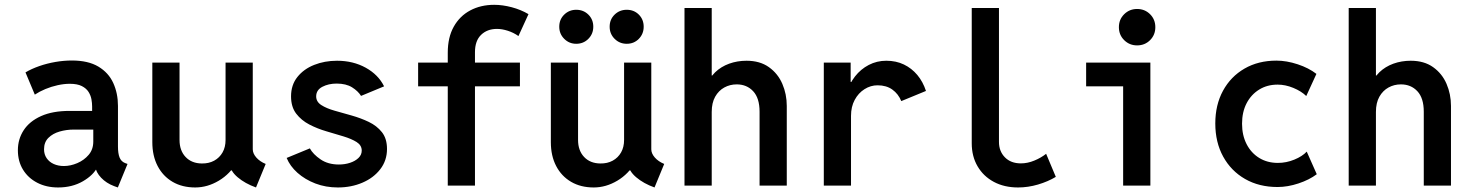

<svg xmlns="http://www.w3.org/2000/svg" viewBox="-20 -786 6228 813"><path d="M226.1 7.8Q176.3 7.8 137.7 -12.2Q99.1 -32.2 77.4 -67.6Q55.7 -103 55.7 -149.9Q55.7 -196.8 80.3 -234.6Q105 -272.5 153.8 -294.4Q202.6 -316.4 275.4 -316.4H391.1V-237.3H292Q261.2 -237.3 232.4 -229Q203.6 -220.7 185.1 -202.4Q166.5 -184.1 166.5 -153.8Q166.5 -132.3 177.5 -116.2Q188.5 -100.1 207.5 -91.6Q226.6 -83 250.5 -83Q278.3 -83 307.1 -95.2Q335.9 -107.4 355.5 -130.4Q375 -153.3 375 -186.5V-245.1L370.1 -271.5V-335.4Q370.1 -349.1 367.2 -365.5Q364.3 -381.8 355 -396.7Q345.7 -411.6 326.7 -421.4Q307.6 -431.2 275.4 -431.2Q251.5 -431.2 224.4 -425.3Q197.3 -419.4 172.1 -408.9Q147 -398.4 127.4 -385.3L87.9 -479.5Q113.3 -494.6 146.2 -506.1Q179.2 -517.6 214.8 -523.7Q250.5 -529.8 284.2 -529.8Q353.5 -529.8 396.7 -503.9Q439.9 -478 459.7 -434.3Q479.5 -390.6 479.5 -337.4V-165.5Q479.5 -136.2 486.3 -119.1Q493.2 -102.1 509.3 -95.7L520 -91.8L479 7.8L462.9 2Q430.2 -10.3 408.2 -33.4Q386.2 -56.6 383.3 -81.5L409.2 -67.4H360.8L393.1 -79.6Q376 -44.4 330.8 -18.3Q285.6 7.8 226.1 7.8Z M806.6 7.8Q751.5 7.8 710.7 -16.1Q669.9 -40 647.5 -83Q625 -126 625 -184.1V-521H740.2V-193.4Q740.2 -148.4 765.9 -121.3Q791.5 -94.2 834.5 -93.8Q864.3 -93.3 887 -105.7Q909.7 -118.2 922.4 -140.6Q935.1 -163.1 935.1 -193.4V-521H1050.3V-153.8Q1050.3 -136.2 1065.2 -119.1Q1080.1 -102.1 1105 -91.8L1064 7.8Q1017.6 -8.8 986.1 -35.6Q954.6 -62.5 954.6 -89.8L986.8 -64.5H927.7L983.4 -100.6Q955.1 -49.8 906.7 -21Q858.4 7.8 806.6 7.8Z M1410.6 7.8Q1359.4 7.8 1315.4 -9Q1271.5 -25.9 1239.7 -54.2Q1208 -82.5 1193.8 -117.2L1292 -157.7Q1305.7 -132.8 1337.4 -111.1Q1369.1 -89.4 1415 -89.4Q1440.4 -89.4 1462.4 -96.7Q1484.4 -104 1498 -117.2Q1511.7 -130.4 1511.7 -148.4Q1511.7 -170.9 1490 -184.6Q1468.3 -198.2 1434.3 -208.5Q1400.4 -218.8 1362.1 -230Q1323.7 -241.2 1289.8 -258.8Q1255.9 -276.4 1234.1 -304.9Q1212.4 -333.5 1212.4 -377.9Q1212.4 -426.3 1239.3 -460Q1266.1 -493.7 1310.3 -511.2Q1354.5 -528.8 1407.2 -528.8Q1475.1 -528.8 1528.6 -499.3Q1582 -469.7 1606.4 -420.4L1508.8 -379.9Q1496.1 -400.4 1470.7 -416.3Q1445.3 -432.1 1405.3 -432.1Q1371.1 -432.1 1345 -418.5Q1318.8 -404.8 1318.8 -377.9Q1318.8 -355 1340.6 -341.1Q1362.3 -327.1 1396.5 -317.4Q1430.7 -307.6 1469 -296.9Q1507.3 -286.1 1541.5 -269.8Q1575.7 -253.4 1597.2 -226.3Q1618.7 -199.2 1618.7 -155.3Q1618.7 -106.4 1590.3 -69.6Q1562 -32.7 1514.6 -12.5Q1467.3 7.8 1410.6 7.8Z M1876 0V-563Q1876 -627.9 1901.4 -673.1Q1926.8 -718.3 1971.2 -741.9Q2015.6 -765.6 2072.8 -765.6Q2107.9 -765.6 2146.7 -755.4Q2185.5 -745.1 2217.8 -726.1L2175.3 -633.3Q2154.8 -647.9 2130.1 -655.8Q2105.5 -663.6 2084.5 -663.6Q2043 -663.6 2017.1 -638.4Q1991.2 -613.3 1991.2 -564.9V0ZM1750.5 -420.4V-521H2181.6V-420.4Z M2494.1 7.8Q2439 7.8 2398.2 -16.1Q2357.4 -40 2335 -83Q2312.5 -126 2312.5 -184.1V-521H2427.7V-193.4Q2427.7 -148.4 2453.4 -121.3Q2479 -94.2 2522 -93.8Q2551.8 -93.3 2574.5 -105.7Q2597.2 -118.2 2609.9 -140.6Q2622.6 -163.1 2622.6 -193.4V-521H2737.8V-153.8Q2737.8 -136.2 2752.7 -119.1Q2767.6 -102.1 2792.5 -91.8L2751.5 7.8Q2705.1 -8.8 2673.6 -35.6Q2642.1 -62.5 2642.1 -89.8L2674.3 -64.5H2615.2L2670.9 -100.6Q2642.6 -49.8 2594.2 -21Q2545.9 7.8 2494.1 7.8ZM2633.8 -600.6Q2603.5 -600.6 2582.5 -621.6Q2561.5 -642.6 2561.5 -672.9Q2561.5 -703.6 2582.5 -724.1Q2603.5 -744.6 2633.8 -744.6Q2664.6 -744.6 2685.1 -724.1Q2705.6 -703.6 2705.6 -672.9Q2705.6 -642.6 2685.1 -621.6Q2664.6 -600.6 2633.8 -600.6ZM2419.9 -600.6Q2390.1 -600.6 2369.1 -621.6Q2348.1 -642.6 2348.1 -672.9Q2348.1 -703.6 2369.1 -724.1Q2390.1 -744.6 2419.9 -744.6Q2450.7 -744.6 2471.4 -724.1Q2492.2 -703.6 2492.2 -672.9Q2492.2 -642.6 2471.4 -621.6Q2450.7 -600.6 2419.9 -600.6Z M2878.4 0V-752H2993.7V-466.3H3017.1L2974.1 -421.4Q2983.4 -456.1 3008.3 -480Q3033.2 -503.9 3067.6 -516.4Q3102.1 -528.8 3141.1 -528.8Q3197.8 -528.8 3235.8 -501.7Q3273.9 -474.6 3292.7 -430.9Q3311.5 -387.2 3311.5 -337.4V0H3196.3V-313Q3196.3 -370.6 3169.2 -399.7Q3142.1 -428.7 3099.6 -428.7Q3070.8 -428.7 3046.9 -415.5Q3022.9 -402.3 3008.3 -376.5Q2993.7 -350.6 2993.7 -312V0Z M3468.3 0V-521H3582V-439H3599.6L3565.4 -391.6Q3576.2 -431.2 3600.3 -462.2Q3624.5 -493.2 3658.7 -511Q3692.9 -528.8 3732.9 -528.8Q3774.4 -528.8 3807.4 -512.9Q3840.3 -497.1 3864.3 -468.5Q3888.2 -439.9 3900.9 -400.9L3796.4 -357.9Q3783.7 -388.7 3758.5 -406.7Q3733.4 -424.8 3695.8 -424.8Q3666.5 -424.8 3640.6 -408.4Q3614.7 -392.1 3599.1 -363Q3583.5 -334 3583.5 -295.4V0Z M4291 7.8Q4232.4 7.8 4188.2 -15.9Q4144 -39.6 4119.4 -81.8Q4094.7 -124 4094.7 -179.2V-752H4210V-185.1Q4210 -145.5 4235.1 -119.9Q4260.3 -94.2 4302.7 -94.2Q4331.1 -94.2 4359.6 -106Q4388.2 -117.7 4409.7 -134.8L4450.7 -37.1Q4417.5 -17.1 4375.2 -4.6Q4333 7.8 4291 7.8Z M4735.8 0V-521H4851.1V0ZM4579.1 -420.4V-521H4851.1V-420.4ZM4794.9 -593.8Q4762.7 -593.8 4740.2 -616Q4717.8 -638.2 4717.8 -670.9Q4717.8 -703.6 4740.2 -725.8Q4762.7 -748 4794.9 -748Q4827.6 -748 4849.9 -725.8Q4872.1 -703.6 4872.1 -670.9Q4872.1 -638.2 4849.9 -616Q4827.6 -593.8 4794.9 -593.8Z M5389.6 5.9Q5311.5 5.9 5252.2 -28.1Q5192.9 -62 5159.4 -122.8Q5126 -183.6 5126 -263.2Q5126 -341.8 5158.7 -401.9Q5191.4 -461.9 5249.8 -495.6Q5308.1 -529.3 5384.8 -529.3Q5427.7 -529.3 5474.6 -513.9Q5521.5 -498.5 5554.2 -473.1L5511.2 -379.4Q5490.2 -399.9 5456.5 -413.8Q5422.9 -427.7 5390.1 -427.7Q5345.7 -427.7 5311.8 -406.7Q5277.8 -385.7 5258.5 -348.6Q5239.3 -311.5 5239.3 -262.2Q5239.3 -213.4 5258.5 -175.8Q5277.8 -138.2 5312 -117.2Q5346.2 -96.2 5391.1 -96.2Q5426.8 -96.2 5460.7 -110.1Q5494.6 -124 5513.2 -144L5555.7 -48.3Q5523.9 -24.4 5478.3 -9.3Q5432.6 5.9 5389.6 5.9Z M5690.9 0V-752H5806.2V-466.3H5829.6L5786.6 -421.4Q5795.9 -456.1 5820.8 -480Q5845.7 -503.9 5880.1 -516.4Q5914.6 -528.8 5953.6 -528.8Q6010.3 -528.8 6048.3 -501.7Q6086.4 -474.6 6105.2 -430.9Q6124 -387.2 6124 -337.4V0H6008.8V-313Q6008.8 -370.6 5981.7 -399.7Q5954.6 -428.7 5912.1 -428.7Q5883.3 -428.7 5859.4 -415.5Q5835.4 -402.3 5820.8 -376.5Q5806.2 -350.6 5806.2 -312V0Z"/></svg>

Font: Reddit Mono SemiBold
Style: Regular
Weight: 600
Monospace: yes
Designer: Stephen Hutchings
Foundry: Reddit
Version: Version 1.014